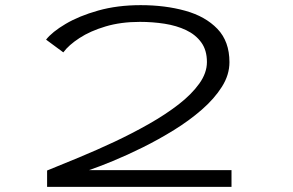

<svg xmlns="http://www.w3.org/2000/svg" viewBox="-20 -726 1140 746"><path d="M163 0V-63.5Q220 -86.5 287.5 -114.5Q355 -142.5 424.8 -175.2Q494.5 -208 558.8 -244.5Q623 -281 673.8 -320.2Q724.5 -359.5 754.2 -401Q784 -442.5 784 -485Q784 -531 762 -561.2Q740 -591.5 703 -609Q666 -626.5 619.5 -633.8Q573 -641 523.5 -641Q449.5 -641 390 -623.2Q330.5 -605.5 288.8 -578.2Q247 -551 226 -522.5L159 -572Q182.5 -602 234.8 -633Q287 -664 361.5 -685Q436 -706 526.5 -706Q621.5 -706 699.8 -684.2Q778 -662.5 824.8 -613.8Q871.5 -565 871.5 -484.5Q871.5 -435 842.2 -388.8Q813 -342.5 764.2 -300Q715.5 -257.5 656 -220.8Q596.5 -184 535 -153.5Q473.5 -123 418.8 -100.5Q364 -78 326 -65H879.5V0Z"/></svg>

Font: Trispace Expanded Light
Style: Regular
Weight: 300
Width: 7
Designer: Tyler Finck
Foundry: Etcetera Type Company
Version: Version 1.210; ttfautohint (v1.8.3)